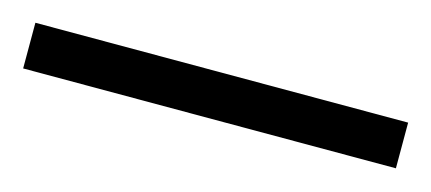

<svg xmlns="http://www.w3.org/2000/svg" viewBox="-37 12 456 203"><g transform="rotate(15 191.0 113.0)"><path d="M395 88V138H-13V88Z"/></g></svg>

Font: BioRhyme Light
Style: Regular
Weight: 300
Designer: Aoife Mooney
Foundry: Aoife Mooney Type
Version: Version 1.600;gftools[0.9.33]